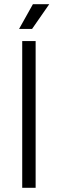

<svg xmlns="http://www.w3.org/2000/svg" viewBox="-20 -896 276 916"><path d="M86 0H150V-700H86ZM71 -758H133L215 -876H137Z"/></svg>

Font: Meta Space Light
Style: Regular
Weight: 300
Designer: Meta Pool / Florian Karsten
Foundry: Meta Pool / Florian Karsten
Version: Version 2.000;Glyphs 3.1.1 (3137)